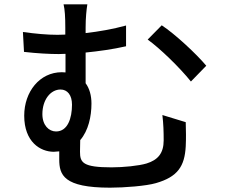

<svg xmlns="http://www.w3.org/2000/svg" viewBox="-20 -820 1040 888"><path d="M728 -703 663 -637C719 -597 811 -508 863 -443L934 -516C888 -571 789 -663 728 -703ZM239 -212C206 -212 176 -241 176 -292C176 -359 214 -406 260 -406C292 -406 313 -380 313 -336C313 -273 293 -212 239 -212ZM403 -341C403 -378 394 -411 376 -435V-577C436 -583 502 -592 563 -606V-702C501 -685 437 -674 376 -667V-692C376 -738 380 -775 384 -800H274C280 -775 282 -741 282 -692V-660L246 -659C197 -659 144 -664 86 -672L91 -580C153 -573 209 -570 252 -570L283 -571V-485L266 -486C163 -486 92 -395 92 -285C92 -164 166 -118 229 -118L254 -120V-83C254 -11 274 48 489 48C556 48 657 40 701 27C802 -2 834 -51 839 -143C841 -185 840 -210 839 -255L731 -288C736 -246 737 -210 737 -171C737 -111 710 -80 658 -64C622 -53 550 -46 496 -46C363 -46 350 -68 350 -118L351 -172C389 -216 403 -282 403 -341Z"/></svg>

Font: Noto Sans CJK TC Medium
Style: Regular
Weight: 500
Designer: Ryoko NISHIZUKA 西塚涼子 (kana, bopomofo & ideographs); Paul D. Hunt (Latin, Greek & Cyrillic); Sandoll Communications 산돌커뮤니
Foundry: Adobe
Version: Version 2.004;hotconv 1.0.118;makeotfexe 2.5.65603